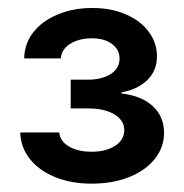

<svg xmlns="http://www.w3.org/2000/svg" viewBox="-20 -803 457 476"><path d="M30.3 -474.6H127Q128.4 -453.1 150.9 -439.9Q173.3 -426.8 207 -426.8Q242.2 -426.8 265.1 -441.4Q288.1 -456.1 288.1 -480.5Q288.1 -504.4 263.7 -519.3Q239.3 -534.2 198.2 -534.2H155.3V-605.5H198.2Q232.9 -605.5 254.6 -619.6Q276.4 -633.8 276.4 -657.2Q276.4 -680.2 257.6 -694.1Q238.8 -708 208 -708Q175.8 -708 154.1 -694.3Q132.3 -680.7 130.9 -658.2H40Q40.5 -694.8 62.7 -723.1Q85 -751.5 123.5 -767.3Q162.1 -783.2 209 -783.2Q255.9 -783.2 292.2 -767.3Q328.6 -751.5 348.9 -724.1Q369.1 -696.8 369.1 -663.1Q369.1 -627 344.5 -603.8Q319.8 -580.6 281.2 -574.2V-571.3Q331.5 -565.4 359.1 -539.6Q386.7 -513.7 386.7 -473.6Q386.7 -437.5 363.5 -408.7Q340.3 -379.9 299.6 -363.8Q258.8 -347.7 207 -347.7Q156.7 -347.7 116.9 -363.8Q77.1 -379.9 54.2 -408.7Q31.2 -437.5 30.3 -474.6Z"/></svg>

Font: WEMIX Pretendard SemiBold
Style: Regular
Weight: 600
Designer: Base glyphs from Inter by Rasmus Andersson; Hangeul glyphs from Noto Sans CJK(Source Han Sans) by Jang Soo-young and Kan
Foundry: Kil Hyung-jin
Version: Version 1.000